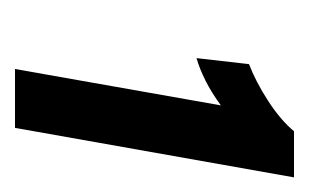

<svg xmlns="http://www.w3.org/2000/svg" viewBox="-98 -700 412 256"><g transform="rotate(90 108.0 -572.0)"><path d="M72 -386 120.5 -660.5Q103.5 -648 87.5 -640Q71.5 -632 57.5 -628L65.5 -698Q89 -707 114.5 -723.5Q140 -740 155 -758H216.5L150.5 -386Z"/></g></svg>

Font: Cabin Condensed Medium
Style: Italic
Weight: 500
Width: 3
Italic angle: -10°
Designer: Pablo Impallari
Foundry: Pablo Impallari. http://www.impallari.com Igino Marini. http://www.ikern.com
Version: Version 3.001; ttfautohint (v1.8.3)